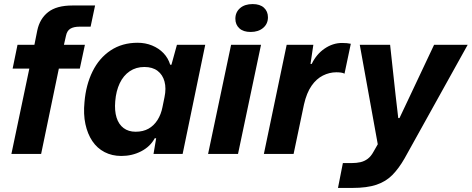

<svg xmlns="http://www.w3.org/2000/svg" viewBox="-20 -756 2317 943"><path d="M36 0 124 -419H42L66 -536H149L163 -606Q175 -664 216.5 -696.5Q258 -729 335 -729H447L425 -625H371Q342 -625 325.5 -615Q309 -605 304 -580L294 -536H397L372 -419H269L182 0Z M576 10Q530 10 493.5 -9Q457 -28 433.5 -63Q410 -98 399.5 -146.5Q389 -195 395 -255Q402 -339 434.5 -405Q467 -471 523.5 -508.5Q580 -546 656 -546Q694 -546 727 -532.5Q760 -519 783 -495Q806 -471 816 -438H822L849 -536H988L877 0H734L747 -77H740Q718 -36 673.5 -13Q629 10 576 10ZM646 -109Q683 -109 709.5 -124Q736 -139 753.5 -166.5Q771 -194 778 -230L788 -279Q797 -322 788 -355.5Q779 -389 754 -408Q729 -427 689 -427Q648 -427 617 -406Q586 -385 568 -347Q550 -309 546 -259Q542 -212 552.5 -178.5Q563 -145 587 -127Q611 -109 646 -109Z M1002 0 1115 -536H1262L1149 0ZM1211 -599Q1175 -599 1155.5 -617Q1136 -635 1136 -664Q1136 -696 1159 -716Q1182 -736 1221 -736Q1257 -736 1276.5 -718Q1296 -700 1296 -671Q1296 -639 1272.5 -619Q1249 -599 1211 -599Z M1276 0 1388 -536H1519L1505 -442H1511Q1534 -490 1574.5 -517.5Q1615 -545 1660 -545Q1673 -545 1683.5 -544Q1694 -543 1703 -541L1672 -394Q1666 -398 1655 -399.5Q1644 -401 1632 -401Q1598 -401 1566 -385Q1534 -369 1510 -334.5Q1486 -300 1473 -243L1422 0Z M1640 167 1664 45H1705Q1731 45 1750.5 40.5Q1770 36 1786 24Q1802 12 1814 -10L1846 -66L1842 -11L1747 -536H1896L1923 -288L1936 -176H1942L1995 -288L2112 -536H2277L1967 22Q1939 71 1907 103.5Q1875 136 1828.5 151.5Q1782 167 1711 167Z"/></svg>

Font: Mona Sans ExtraLight
Style: Bold Italic
Weight: 700
Italic angle: -11.6951°
Version: Version 2.000